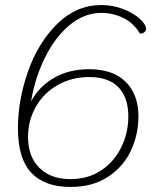

<svg xmlns="http://www.w3.org/2000/svg" viewBox="-20 -730 617 760"><path d="M51 -222Q51 -334 91 -447.5Q131 -561 206.5 -635.5Q282 -710 381 -710Q427 -710 468 -694Q509 -678 533.5 -655.5Q558 -633 558 -616Q558 -608 551.5 -602.5Q545 -597 534 -597Q509 -639 468 -659Q427 -679 381 -679Q314 -679 256.5 -631.5Q199 -584 159 -504Q119 -424 103 -329Q135 -388 194 -422Q253 -456 333 -456Q427 -456 477.5 -406Q528 -356 528 -269Q528 -199 499 -135.5Q470 -72 409 -31Q348 10 259 10Q157 10 104 -46Q51 -102 51 -222ZM488 -269Q488 -344 449 -384.5Q410 -425 333 -425Q264 -425 208.5 -393.5Q153 -362 122 -307.5Q91 -253 91 -188Q91 -110 136 -65.5Q181 -21 259 -21Q329 -21 381 -56Q433 -91 460.5 -148Q488 -205 488 -269Z"/></svg>

Font: Thasadith
Style: Italic
Weight: 400
Italic angle: -9°
Designer: Cadson Demak Co.,Ltd.
Foundry: Cadson Demak Co.,Ltd.
Version: Version 1.000; ttfautohint (v1.6)